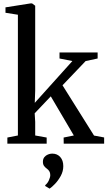

<svg xmlns="http://www.w3.org/2000/svg" viewBox="-20 -839 628 1121"><path d="M23 0V-36L84.5 -48V-753L12 -764.5V-796L157.5 -819H167.5L185.5 -805.5V-309.5L183 -238.5L402.5 -482.5L327.5 -497.5V-532.5H550V-497.5L480 -482.5L345 -341L529 -47.5L588 -36.5V0H352L351.5 -36L411 -48L276.5 -276.5L182.5 -177.5L185.5 -127.5V-48L252.5 -36V0ZM349.5 131Q349.5 161 334.8 188Q320 215 301.2 234.5Q282.5 254 270 262H269L244 247V242Q257.5 231.5 265.5 213.5Q273.5 195.5 273.5 183.5Q273.5 170 268 161Q262.5 152 252 144.5Q243.5 138.5 237 129.5Q230.5 120.5 230.5 105.5Q230.5 89 239 78.5Q247.5 68 260 63Q272.5 58 283 58H286Q314 58 331.8 77.8Q349.5 97.5 349.5 131Z"/></svg>

Font: Merriweather 72pt
Style: Regular
Weight: 400
Version: Version 2.100